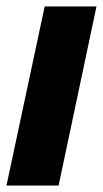

<svg xmlns="http://www.w3.org/2000/svg" viewBox="-32 -573 318 593"><path d="M106 -553H266L149 0H-12Z"/></svg>

Font: Noto Sans UI CondBlack
Style: Italic
Weight: 900
Width: 3
Italic angle: -12°
Designer: Monotype Design Team
Foundry: Monotype Imaging Inc.
Version: Version 1.001